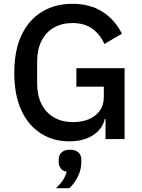

<svg xmlns="http://www.w3.org/2000/svg" viewBox="-20 -730 745 1008"><path d="M534 0V-106H530Q520 -56 471 -22Q422 12 343 12Q260 12 194.5 -29.5Q129 -71 92 -151Q55 -231 55 -348Q55 -465 93 -545.5Q131 -626 200 -668Q269 -710 360 -710Q453 -710 518.5 -668Q584 -626 620 -553L528 -499Q507 -548 465.5 -578.5Q424 -609 360 -609Q305 -609 263 -585Q221 -561 198 -515.5Q175 -470 175 -406V-293Q175 -229 198 -183.5Q221 -138 263.5 -113.5Q306 -89 364 -89Q409 -89 445 -103.5Q481 -118 503 -147.5Q525 -177 525 -221V-275H381V-372H634V0ZM348 56Q376 56 391.5 70Q407 84 407 109V121Q407 161 388.5 197.5Q370 234 344 258H274Q297 236 310 216.5Q323 197 330 171Q308 168 298 153Q288 138 288 120V109Q288 84 303.5 70Q319 56 348 56Z"/></svg>

Font: IBM Plex Sans Medium
Style: Regular
Weight: 500
Designer: Mike Abbink, Paul van der Laan, Pieter van Rosmalen
Foundry: Bold Monday
Version: Version 3.201